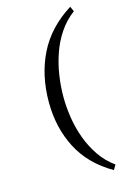

<svg xmlns="http://www.w3.org/2000/svg" viewBox="-143 -929 736 1106"><g transform="rotate(-15 225.0 -376.0)"><path d="M393 111Q259 34 195.5 -88.5Q132 -211 132 -364Q132 -524 195 -651Q258 -778 393 -863L407 -833Q355 -794 319 -740.5Q283 -687 261.5 -624.5Q240 -562 230.5 -497.5Q221 -433 221 -371Q221 -311 231 -246.5Q241 -182 263.5 -121Q286 -60 322 -7.5Q358 45 410 82Z"/></g></svg>

Font: Kaisei Decol Medium
Style: Regular
Weight: 500
Designer: Font-Kai, 金井和夫
Foundry: KAZUO KANAI
Version: Version 5.003